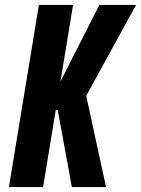

<svg xmlns="http://www.w3.org/2000/svg" viewBox="-20 -755 569 775"><path d="M16 0 137 -735H275L224 -426L381 -735H529L328 -368L408 0H270L215 -300L213 -311H205L154 0Z"/></svg>

Font: Iosevka Curly Heavy
Style: Italic
Weight: 900
Italic angle: -9°
Monospace: yes
Designer: Belleve Invis
Foundry: Belleve Invis
Version: Version 22.1.2; ttfautohint (v1.8.4)